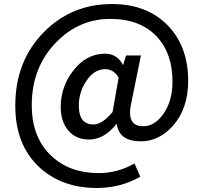

<svg xmlns="http://www.w3.org/2000/svg" viewBox="-20 -755 1012 955"><path d="M176 77Q56 -34 56 -229Q56 -452 199 -596Q337 -735 537 -735Q710 -735 814 -629Q916 -524 916 -353Q916 -214 839 -128Q770 -52 681 -52Q573 -52 561 -137H558Q498 -61 422 -61Q360 -61 322 -103Q282 -148 282 -223Q282 -322 343 -402Q409 -488 502 -488Q562 -488 591 -433H593L607 -479H681L634 -248Q605 -127 692 -127Q748 -127 791 -186Q838 -251 838 -349Q838 -488 762 -571Q679 -661 528 -661Q373 -661 259 -544Q138 -420 138 -232Q138 -72 234 19Q325 106 471 106Q565 106 649 58L678 124Q579 180 462 180Q287 180 176 77ZM540 -198 570 -369Q545 -411 504 -411Q447 -411 408 -350Q372 -295 372 -229Q372 -136 445 -136Q489 -136 540 -198Z"/></svg>

Font: `nÑOSM
Style: Regular
Weight: 500
Designer: Ryoko NISHIZUKA ¬âXZm¬º[P (kana & ideographs); Paul D. Hunt (Latin, Greek & Cyrillic); Wenlong ZHANG _ e¬á¬ü¬ô (bopomof
Foundry: Adobe Systems Incorporated
Version: Version 1.00 June 24, 2014, initial release